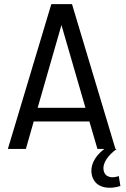

<svg xmlns="http://www.w3.org/2000/svg" viewBox="-20 -720 609 928"><path d="M18 0H105L143 -133H412L451 0H484C431 41 415 86 424 127C442 198 521 193 562 179L554 131C522 143 488 138 481 104C474 68 503 30 544 0H538L328 -700H228ZM162 -199 277 -599 393 -199Z"/></svg>

Font: Vanilla Cream Book
Style: Regular
Weight: 400
Designer: Jeremy Tribby, Jinavaṁso
Foundry: Tribby Type
Version: Version 1.422;Glyphs 3.1.2 (3151)